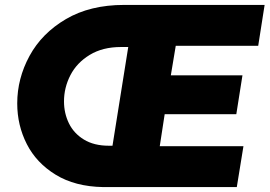

<svg xmlns="http://www.w3.org/2000/svg" viewBox="-20 -760 1095 780"><path d="M1055 -740 1029 -574H694L674 -454H965L940 -296H649L629 -166H969L942 0H399Q285 -2 206.5 -50Q128 -98 89 -174.5Q50 -251 50 -340Q50 -441 100 -533Q150 -625 248 -682.5Q346 -740 484 -740ZM422 -168H437L501 -569H471Q397 -569 344.5 -537Q292 -505 266 -454.5Q240 -404 240 -348Q240 -300 260 -259Q280 -218 321 -193Q362 -168 422 -168Z"/></svg>

Font: Be Vietnam Black
Style: Italic
Weight: 900
Italic angle: -9°
Designer: Lam Bao; Tony Le; Vietanh Nguyen
Foundry: Yellow Type Foundry
Version: Version 5.000